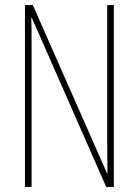

<svg xmlns="http://www.w3.org/2000/svg" viewBox="-20 -734 544 754"><path d="M427 0V-714H401V-181C401 -152 402 -99 402 -54H400L109 -714H78V0H104V-548C104 -604 104 -637 103 -664H105L397 0Z"/></svg>

Font: Noto Sans Arabic UI XCn Th
Style: Regular
Weight: 100
Width: 2
Designer: Monotype Design Team, Nadine Chahine and Nizar Qandah
Foundry: Monotype Imaging Inc.
Version: Version 2.010